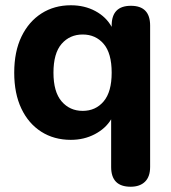

<svg xmlns="http://www.w3.org/2000/svg" viewBox="-20 -521 649 729"><path d="M294 -100Q343 -100 373.5 -136Q404 -172 404 -245Q404 -319 373.5 -354.5Q343 -390 294 -390Q245 -390 214 -354.5Q183 -319 183 -245Q183 -172 214 -136Q245 -100 294 -100ZM476 188Q402 188 402 113V-68Q381 -33 340 -11.5Q299 10 249 10Q185 10 136.5 -21Q88 -52 61 -109Q34 -166 34 -245Q34 -325 61.5 -382Q89 -439 137.5 -470Q186 -501 249 -501Q301 -501 342 -479Q383 -457 404 -419V-424Q404 -499 477 -499Q550 -499 550 -424V113Q550 150 530.5 169Q511 188 476 188Z"/></svg>

Font: Chiron GoRound TC
Style: Bold
Weight: 700
Designer: Ryoko NISHIZUKA 西塚涼子 (kana, bopomofo & ideographs); Paul D. Hunt (Latin, Greek & Cyrillic); Sandoll Communications 산돌커뮤니
Foundry: Adobe
Version: Version 1.000;hotconv 1.1.1;makeotfexe 2.6.0